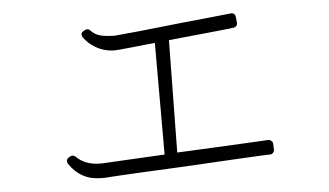

<svg xmlns="http://www.w3.org/2000/svg" viewBox="-42 -693 1083 632"><g transform="rotate(-5 500.0 -377.5)"><path d="M269 -126Q272 -126 275 -126Q278 -126 281 -126Q292 -127 327.5 -129Q363 -131 410.5 -133.5Q458 -136 504 -138Q550 -140 580 -142Q646 -146 705.5 -149Q765 -152 801 -154L829 -155Q836 -155 839 -160Q843 -163 843 -170L842 -189Q842 -196 837 -199Q833 -203 828 -203Q828 -203 827.5 -203Q827 -203 827 -203Q807 -202 759.5 -199.5Q712 -197 650 -194Q588 -191 525 -188L530 -559Q570 -563 610.5 -567Q651 -571 684.5 -574.5Q718 -578 737 -580L740 -581H746Q752 -583 755 -586Q759 -592 758 -597L756 -616Q754 -629 742 -629Q742 -629 741.5 -629Q741 -629 741 -629Q721 -627 675 -622Q629 -617 576 -612Q487 -602 432.5 -596.5Q378 -591 362 -590Q358 -589 352 -589Q320 -590 303.5 -595Q287 -600 274 -614Q271 -618 264 -618Q261 -618 257 -616L252 -613Q246 -609 245 -604Q245 -598 248 -593Q264 -571 285 -559Q314 -541 351 -541Q355 -541 358.5 -541.5Q362 -542 366 -542Q377 -543 406 -546Q435 -549 483 -554V-185Q392 -180 341 -177.5Q290 -175 277 -174Q275 -174 272.5 -174Q270 -174 269 -174Q220 -174 190 -204Q184 -208 180 -208Q177 -208 173 -206L168 -203Q163 -201 161 -194Q160 -190 163 -183Q201 -126 268 -126Z"/></g></svg>

Font: Kokoro
Style: Regular
Weight: 400
Version: Version 1.00